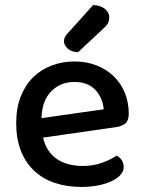

<svg xmlns="http://www.w3.org/2000/svg" viewBox="-20 -725 567 759"><path d="M150 -181Q164 -124 204.5 -96.5Q245 -69 308 -69Q350 -69 385 -82Q420 -95 441 -110Q469 -94 469 -65Q469 -48 456 -33.5Q443 -19 420.5 -8.5Q398 2 367.5 8Q337 14 302 14Q244 14 196.5 -2Q149 -18 115 -50Q81 -82 62.5 -129Q44 -176 44 -238Q44 -298 62 -343.5Q80 -389 111 -419.5Q142 -450 184 -466Q226 -482 274 -482Q322 -482 361.5 -466.5Q401 -451 429.5 -423.5Q458 -396 473.5 -358Q489 -320 489 -275Q489 -250 477 -238.5Q465 -227 442 -223ZM274 -401Q219 -401 182.5 -364Q146 -327 144 -258L390 -293Q386 -338 357 -369.5Q328 -401 274 -401ZM348 -705Q378 -704 395 -689.5Q412 -675 412 -658Q412 -641 405 -630.5Q398 -620 381 -605L289 -519Q263 -519 248 -532.5Q233 -546 233 -562Q233 -572 237.5 -580Q242 -588 250 -596Z"/></svg>

Font: Baloo Thambi 2 Medium
Style: Regular
Weight: 500
Designer: Aadarsh Rajan and Ek Type
Foundry: Ek Type
Version: Version 1.640;hotconv 1.0.111;makeotfexe 2.5.65597; ttfautoh